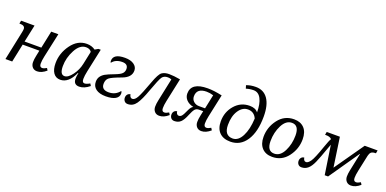

<svg xmlns="http://www.w3.org/2000/svg" viewBox="-9 -1624 4997 2487"><g transform="rotate(20 2489.5 -380.0)"><path d="M578.1 -536.1 505.9 -202.1Q493.2 -143.6 493.2 -101.1Q493.2 -53.2 528.8 -53.2Q553.7 -53.2 589.8 -75.2L607.9 -45.9Q544.4 9.8 481 9.8Q440.4 9.8 416.7 -16.8Q393.1 -43.5 393.1 -85Q393.1 -124 403.8 -173.8L419.9 -252H189.9L137.2 0H43.9L127.9 -401.9Q133.8 -429.7 133.8 -446.8Q133.8 -494.1 64 -494.1H56.2L64.9 -536.1H250L199.2 -297.9H430.2L480 -536.1Z M994.1 -150.9H987.8Q916 9.8 800.8 9.8Q739.7 9.8 705.8 -38.3Q671.9 -86.4 671.9 -172.9Q671.9 -310.5 757.6 -428.2Q843.3 -545.9 969.7 -545.9Q1037.6 -545.9 1086.9 -509.8L1130.9 -535.2H1163.1L1094.7 -214.8Q1080.1 -146 1080.1 -104Q1080.1 -53.2 1112.8 -53.2Q1141.1 -53.2 1185.1 -79.1L1203.1 -49.8Q1131.3 9.8 1062 9.8Q983.9 9.8 983.9 -73.2Q983.9 -105 994.1 -150.9ZM1050.8 -464.8Q1027.8 -501 975.1 -501Q889.6 -501 831.8 -392.3Q773.9 -283.7 773.9 -168.9Q773.9 -53.2 836.9 -53.2Q886.7 -53.2 941.4 -127Q996.1 -200.7 1013.7 -288.1Z M1595.2 -124Q1606 -114.3 1606 -91.8Q1606 -43.9 1561 -17.1Q1516.1 9.8 1428.2 9.8Q1340.3 9.8 1292.2 -26.1Q1244.1 -62 1244.1 -124Q1244.1 -167 1264.6 -196.8Q1285.2 -226.6 1320.3 -246.8Q1355.5 -267.1 1442.9 -299.8Q1515.1 -327.1 1538.1 -352.3Q1561 -377.4 1561 -413.1Q1561 -481.9 1481 -481.9Q1388.7 -481.9 1342.8 -420.9Q1335 -426.8 1335 -445.8Q1335 -544.9 1496.1 -544.9Q1573.7 -544.9 1619.4 -512.9Q1665 -481 1665 -429.2Q1665 -335.4 1543.5 -291.5Q1417 -245.6 1382.6 -217.5Q1348.1 -189.5 1348.1 -132.8Q1348.1 -51.8 1445.8 -51.8Q1540 -51.8 1595.2 -124Z M1724.1 -124Q1724.1 -105.5 1734.9 -91.3Q1745.6 -77.1 1763.2 -77.1Q1798.3 -77.1 1829.3 -133.5Q1860.4 -189.9 1923.3 -362.3Q1969.2 -489.3 2006.1 -515.6Q2043 -542 2105 -542Q2170.4 -542 2258.8 -525.9L2189.9 -202.1Q2177.2 -142.6 2177.2 -101.1Q2177.2 -53.2 2212.9 -53.2Q2237.8 -53.2 2273.9 -75.2L2292 -45.9Q2228.5 9.8 2165 9.8Q2124.5 9.8 2100.8 -16.8Q2077.1 -43.5 2077.1 -85Q2077.1 -124 2087.9 -173.8L2153.8 -486.8Q2129.9 -497.1 2103 -497.1Q2048.8 -497.1 2023.9 -460.7Q1999 -424.3 1939 -258.8Q1889.6 -119.1 1845.7 -56.2Q1801.8 6.8 1731 6.8Q1701.2 6.8 1684.6 -12.7Q1668 -32.2 1668 -60.1Q1668 -87.9 1684.1 -106Q1700.2 -124 1724.1 -124Z M2625 -241.2Q2588.4 -241.2 2568.1 -217Q2547.9 -192.9 2523.9 -133.8Q2493.2 -56.2 2459.5 -24.7Q2425.8 6.8 2373 6.8Q2343.3 6.8 2326.7 -12.7Q2310.1 -32.2 2310.1 -60.1Q2310.1 -87.9 2326.2 -106Q2342.3 -124 2366.2 -124Q2366.2 -105.5 2377 -91.3Q2387.7 -77.1 2405.3 -77.1Q2426.3 -77.1 2443.6 -96.4Q2460.9 -115.7 2492.2 -187Q2514.6 -236.3 2543 -249Q2480.5 -262.7 2445.3 -299.6Q2410.2 -336.4 2410.2 -387.2Q2410.2 -540 2638.2 -540Q2725.1 -540 2836.9 -515.1L2770 -202.1Q2757.3 -142.6 2757.3 -101.1Q2757.3 -53.2 2793 -53.2Q2817.9 -53.2 2854 -75.2L2872.1 -45.9Q2808.6 9.8 2745.1 9.8Q2704.6 9.8 2680.9 -16.8Q2657.2 -43.5 2657.2 -85Q2657.2 -124 2668 -173.8L2682.1 -241.2ZM2732.9 -479Q2684.6 -494.1 2639.2 -494.1Q2502.9 -494.1 2502.9 -381.8Q2502.9 -338.9 2533.9 -311.5Q2564.9 -284.2 2608.9 -284.2H2691.9Z M3342.8 -464.8Q3342.8 -583 3307.1 -651.6Q3271.5 -720.2 3204.1 -720.2Q3149.9 -720.2 3101.1 -704.1L3087.9 -747.1Q3143.6 -770 3217.8 -770Q3325.7 -770 3384.3 -686Q3442.9 -602.1 3442.9 -443.8Q3442.9 -232.4 3363.3 -111.3Q3283.7 9.8 3145 9.8Q3047.4 9.8 2994.1 -44.2Q2940.9 -98.1 2940.9 -196.8Q2940.9 -326.2 3022 -419.7Q3103 -513.2 3226.1 -513.2Q3306.6 -513.2 3342.8 -464.8ZM3341.8 -379.9Q3306.2 -460.9 3221.2 -460.9Q3146.5 -460.9 3095.2 -384.5Q3043.9 -308.1 3043.9 -185.1Q3043.9 -39.1 3160.2 -39.1Q3236.8 -39.1 3285.9 -133.8Q3335 -228.5 3341.8 -379.9Z M3827.6 -545.9Q3916 -545.9 3966.8 -492.7Q4017.6 -439.5 4017.6 -338.9Q4017.6 -205.6 3936 -97.9Q3854.5 9.8 3721.7 9.8Q3631.3 9.8 3580.6 -44.9Q3529.8 -99.6 3529.8 -196.8Q3529.8 -331.5 3612.1 -438.7Q3694.3 -545.9 3827.6 -545.9ZM3732.9 -39.1Q3815.4 -39.1 3864.5 -137Q3913.6 -234.9 3913.6 -354Q3913.6 -493.2 3815.9 -493.2Q3734.4 -493.2 3684.1 -395Q3633.8 -296.9 3633.8 -176.8Q3633.8 -39.1 3732.9 -39.1Z M4781.2 -414.1H4776.9L4491.2 0H4444.8L4384.3 -398.9Q4376 -377.9 4364.3 -344.7Q4312.5 -196.8 4281.5 -127Q4250.5 -57.1 4212.9 -25.1Q4175.3 6.8 4126 6.8Q4096.2 6.8 4079.6 -12.7Q4063 -32.2 4063 -60.1Q4063 -87.9 4079.1 -106Q4095.2 -124 4119.1 -124Q4119.1 -105.5 4129.9 -91.3Q4140.6 -77.1 4158.2 -77.1Q4186 -77.1 4218 -122.6Q4250 -168 4310.1 -342.3Q4344.2 -441.4 4361.8 -466.8Q4339.8 -494.1 4283.2 -494.1H4270L4277.8 -536.1H4459L4518.1 -130.9L4801.3 -536.1H4979L4971.2 -494.1H4968.3Q4922.4 -494.1 4905.3 -476.8Q4888.2 -459.5 4880.9 -426.8L4833 -202.1Q4819.8 -140.1 4819.8 -101.1Q4819.8 -53.2 4856 -53.2Q4880.9 -53.2 4917 -75.2L4935.1 -45.9Q4871.6 9.8 4808.1 9.8Q4767.6 9.8 4743.9 -16.8Q4720.2 -43.5 4720.2 -85Q4720.2 -124 4731 -173.8Z"/></g></svg>

Font: Droid Serif
Style: Italic
Weight: 400
Italic angle: -12°
Designer: Monotype Design team
Foundry: Monotype Imaging Inc.
Version: Version 1.03